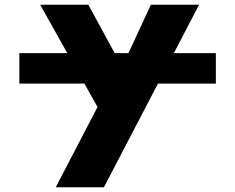

<svg xmlns="http://www.w3.org/2000/svg" viewBox="-20 -533 996 813"><path d="M619 -513 523.9 -308H465.5L354 -513H150L265 -308H62V-179H337.4L393 -80L216 260H420L648.9 -179H894V-308H716.1L823 -513Z"/></svg>

Font: Sztylet
Style: Bd
Weight: 700
Foundry: Cannot Into Space Fonts, PlusOne Fonts
Version: Version 0.12